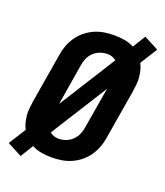

<svg xmlns="http://www.w3.org/2000/svg" viewBox="-153 -897 908 1058"><g transform="rotate(20 300.5 -367.5)"><path d="M94 59 8 14 71 -86Q62 -103 57 -122.5Q52 -142 50 -162Q48 -182 50 -203Q52 -224 55 -245L104 -538Q108 -566 118.5 -594Q129 -622 146 -646.5Q163 -671 187 -690.5Q211 -710 238.5 -722Q266 -734 295 -738.5Q324 -743 352 -743Q383 -743 413 -738Q443 -733 469 -719L515 -794L601 -749L538 -649Q547 -632 552 -612.5Q557 -593 559 -573Q561 -553 559 -532Q557 -511 554 -490L505 -197Q501 -169 490.5 -141Q480 -113 463 -88.5Q446 -64 422 -44.5Q398 -25 370.5 -13Q343 -1 314 3.5Q285 8 257 8Q226 8 196 3Q166 -2 140 -16ZM195 -283 404 -615Q393 -624 380 -628.5Q367 -633 353 -633Q331 -633 309 -625Q287 -617 270.5 -600.5Q254 -584 245.5 -563Q237 -542 234 -520ZM257 -102Q279 -102 300.5 -110Q322 -118 338.5 -134.5Q355 -151 363.5 -172Q372 -193 375 -215L415 -452L206 -120Q216 -111 229.5 -106.5Q243 -102 257 -102Z"/></g></svg>

Font: Iosevka Extrabold Extended
Style: Italic
Weight: 800
Width: 7
Italic angle: -9°
Monospace: yes
Designer: Belleve Invis
Foundry: Belleve Invis
Version: Version 32.5.0; ttfautohint (v1.8.4)